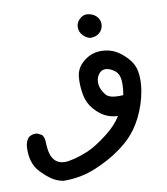

<svg xmlns="http://www.w3.org/2000/svg" viewBox="-75 -374 648 744"><g transform="rotate(-10 249.0 -2.0)"><path d="M-2 166.5Q-2 160.2 -1.5 153.8Q-0.5 134.8 11.7 119.1Q23.4 109.4 39.1 109.4Q45.4 109.4 47.4 110.4L64 118.7L64.9 119.6Q73.7 131.8 73.7 148.9Q73.7 150.4 74 157.7Q74.2 165 75.7 175.8Q77.1 186.5 79.6 195.3Q92.8 237.3 134.3 237.3Q147 237.3 170.9 231.4Q199.7 224.1 227.1 212.4Q262.7 196.3 307.1 161.6Q346.7 130.9 366.7 97.2Q330.1 96.2 301.8 75.7Q288.1 65.9 275.4 51.3Q253.9 26.9 247.6 -6.3Q242.7 -32.2 242.7 -58.1Q242.7 -64.5 243.2 -71.3Q244.6 -105 266.1 -127.4Q299.8 -162.1 345.2 -162.1Q379.4 -162.1 406.7 -146Q424.3 -135.3 440.4 -119.1Q467.3 -92.3 473.6 -60.5Q476.6 -43.9 476.6 -25.1Q476.6 -6.3 473.1 15.1Q464.4 67.9 440.4 116.7Q418.9 160.6 387.7 191.9Q368.2 211.4 341.3 230.5Q299.3 260.7 242.2 284.4Q185.1 308.1 121.1 308.1Q118.7 308.1 116.2 308.1H115.2Q89.8 303.7 69.3 289.6Q49.3 275.4 30.3 255.9Q10.7 235.4 3.4 208.5Q-2 188 -2 166.5ZM405.3 -22.5Q405.3 -28.8 404.8 -35.2Q402.8 -62.5 384.8 -76.2Q365.7 -89.8 348.6 -89.8Q333.5 -89.8 322.8 -75.2Q313 -61.5 313 -43.9Q313 -18.1 333 6.3Q346.2 22 382.8 22Q391.1 22 400.9 21.5Q405.3 -1 405.3 -22.5ZM288.1 -300.3Q299.8 -311.5 315.4 -311.5Q319.8 -311.5 324.2 -310.5Q344.7 -306.6 356.4 -292Q365.7 -279.8 365.7 -265.1Q365.7 -254.4 360.8 -244.6Q356.4 -235.8 348.6 -229.5Q335 -219.2 314.5 -219.2H314Q299.3 -221.7 286.1 -235.4Q272.9 -249 272.9 -267.8Q272.9 -286.6 288.1 -300.3Z"/></g></svg>

Font: Bakudai
Style: Medium
Weight: 500
Version: Version 1.48